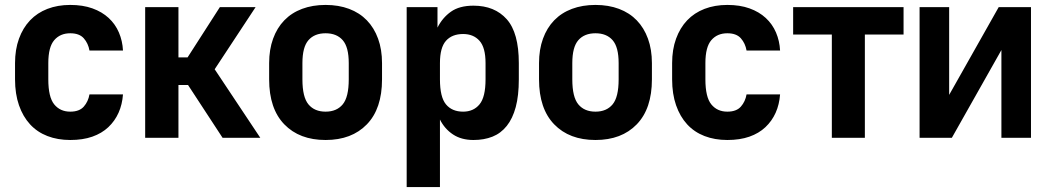

<svg xmlns="http://www.w3.org/2000/svg" viewBox="-20 -559 4262 779"><path d="M265 9Q214 9 172.5 -7Q131 -23 102 -54.5Q73 -86 57 -132Q41 -178 41 -237V-303Q41 -358 57 -402Q73 -446 102 -476.5Q131 -507 172.5 -523Q214 -539 265 -539Q316 -539 355 -525Q394 -511 421 -486Q448 -461 462.5 -427Q477 -393 479 -354H343Q338 -383 320 -403.5Q302 -424 265 -424Q224 -424 200 -396Q176 -368 176 -303V-237Q176 -165 200 -135.5Q224 -106 265 -106Q302 -106 320 -126.5Q338 -147 343 -176H479Q476 -135 461 -101.5Q446 -68 419.5 -43Q393 -18 354.5 -4.5Q316 9 265 9Z M569 -530H704V-326H741L872 -530H1017L851 -278L1036 0H883L743 -214H704V0H569Z M1301 9Q1195 9 1133.5 -54.5Q1072 -118 1072 -237V-303Q1072 -358 1088 -402Q1104 -446 1133.5 -476.5Q1163 -507 1205.5 -523Q1248 -539 1301 -539Q1354 -539 1396.5 -523Q1439 -507 1468.5 -476.5Q1498 -446 1514 -402Q1530 -358 1530 -303V-237Q1530 -118 1468.5 -54.5Q1407 9 1301 9ZM1301 -106Q1346 -106 1370.5 -135.5Q1395 -165 1395 -237V-303Q1395 -368 1370.5 -396Q1346 -424 1301 -424Q1256 -424 1231.5 -396Q1207 -368 1207 -303V-237Q1207 -165 1231.5 -135.5Q1256 -106 1301 -106Z M1630 -530H1755V-447Q1775 -487 1809.5 -511.5Q1844 -536 1901 -536Q1987 -536 2036 -481Q2085 -426 2085 -303V-237Q2085 -171 2072.5 -124.5Q2060 -78 2036 -48Q2012 -18 1978 -4.5Q1944 9 1901 9Q1852 9 1818 -13.5Q1784 -36 1765 -74V200H1630ZM1859 -106Q1901 -106 1925.5 -135.5Q1950 -165 1950 -237V-303Q1950 -366 1925.5 -393.5Q1901 -421 1859 -421Q1814 -421 1789.5 -393.5Q1765 -366 1765 -303V-237Q1765 -165 1789.5 -135.5Q1814 -106 1859 -106Z M2396 9Q2290 9 2228.5 -54.5Q2167 -118 2167 -237V-303Q2167 -358 2183 -402Q2199 -446 2228.5 -476.5Q2258 -507 2300.5 -523Q2343 -539 2396 -539Q2449 -539 2491.5 -523Q2534 -507 2563.5 -476.5Q2593 -446 2609 -402Q2625 -358 2625 -303V-237Q2625 -118 2563.5 -54.5Q2502 9 2396 9ZM2396 -106Q2441 -106 2465.5 -135.5Q2490 -165 2490 -237V-303Q2490 -368 2465.5 -396Q2441 -424 2396 -424Q2351 -424 2326.5 -396Q2302 -368 2302 -303V-237Q2302 -165 2326.5 -135.5Q2351 -106 2396 -106Z M2931 9Q2880 9 2838.5 -7Q2797 -23 2768 -54.5Q2739 -86 2723 -132Q2707 -178 2707 -237V-303Q2707 -358 2723 -402Q2739 -446 2768 -476.5Q2797 -507 2838.5 -523Q2880 -539 2931 -539Q2982 -539 3021 -525Q3060 -511 3087 -486Q3114 -461 3128.5 -427Q3143 -393 3145 -354H3009Q3004 -383 2986 -403.5Q2968 -424 2931 -424Q2890 -424 2866 -396Q2842 -368 2842 -303V-237Q2842 -165 2866 -135.5Q2890 -106 2931 -106Q2968 -106 2986 -126.5Q3004 -147 3009 -176H3145Q3142 -135 3127 -101.5Q3112 -68 3085.5 -43Q3059 -18 3020.5 -4.5Q2982 9 2931 9Z M3355 -419H3198V-530H3646V-419H3489V0H3355Z M3711 -530H3831V-174L4032 -530H4163V0H4043V-356L3842 0H3711Z"/></svg>

Font: 
Style: 㨦
Weight: 700
Designer: A.Korolkova, Vitaly Kuzmin
Foundry: ParaType Ltd
Version: Version 2.000